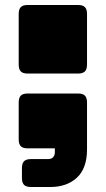

<svg xmlns="http://www.w3.org/2000/svg" viewBox="-20 -650 424 770"><path d="M181 100H104Q85 100 76.5 91.5Q68 83 68 64V24Q68 5 76.5 -3.5Q85 -12 104 -12H173Q186 -12 193 -19.5Q200 -27 200 -40V-55H91Q72 -55 63.5 -63.5Q55 -72 55 -91V-239Q55 -258 63.5 -266.5Q72 -275 91 -275H293Q312 -275 320.5 -266.5Q329 -258 329 -239V-51Q329 25 288.5 62.5Q248 100 181 100ZM293 -355H91Q72 -355 63.5 -363.5Q55 -372 55 -391V-594Q55 -613 63.5 -621.5Q72 -630 91 -630H293Q312 -630 320.5 -621.5Q329 -613 329 -594V-391Q329 -372 320.5 -363.5Q312 -355 293 -355Z"/></svg>

Font: Bungee
Style: Regular
Weight: 400
Designer: David Jonathan Ross
Foundry: David Jonathan Ross
Version: Version 1.000;PS 1.0;hotconv 1.0.72;makeotf.lib2.5.5900